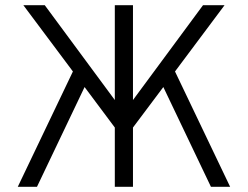

<svg xmlns="http://www.w3.org/2000/svg" viewBox="-20 -720 956 740"><path d="M48.5 0 261 -444.5 70 -700H152.5L422.5 -334.5V-700H492.5V-334.5L762.5 -700H845.5L654.5 -444.5L867 0H793L609.5 -384.5L492.5 -228.5V0H422.5V-228.5L306 -384.5L122.5 0Z"/></svg>

Font: Overpass Light
Style: Regular
Weight: 300
Designer: Delve Withrington, Dave Bailey, Thomas Jockin
Foundry: Delve Fonts LLC
Version: Version 4.000; ttfautohint (v1.8.3)